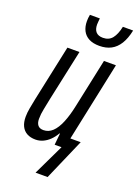

<svg xmlns="http://www.w3.org/2000/svg" viewBox="-173 -821 770 1075"><g transform="rotate(20 212.5 -283.5)"><path d="M184.1 183.6 272 0H231L237.8 -68.8H234.9Q220.7 -43.9 202.4 -26.4Q184.1 -8.8 163.1 0.5Q142.1 9.8 119.6 9.8Q89.4 9.8 68.1 -2Q46.9 -13.7 35.9 -36.4Q24.9 -59.1 24.9 -91.8Q24.9 -115.7 30.3 -145Q35.6 -174.3 41.5 -202.6L112.3 -535.2H184.1L119.1 -232.4Q112.8 -199.7 106 -167.2Q99.1 -134.8 99.1 -106Q99.1 -82 109.9 -68.6Q120.6 -55.2 143.1 -55.2Q173.8 -55.2 197.3 -77.4Q220.7 -99.6 238.5 -142.6Q256.3 -185.5 269 -247.1L330.1 -535.2H401.4L301.8 -63H363.3L255.9 183.6ZM275.9 -605.5Q238.8 -605.5 213.9 -618.4Q189 -631.3 176.5 -655.5Q164.1 -679.7 164.1 -712.4Q164.1 -720.7 165 -731.2Q166 -741.7 168 -751H227.1Q226.6 -743.2 225.3 -733.6Q224.1 -724.1 224.1 -714.4Q224.1 -685.5 237.8 -670.2Q251.5 -654.8 279.8 -654.8Q314.9 -654.8 334.7 -679.4Q354.5 -704.1 364.3 -751H425.3Q415 -701.2 395 -668.9Q375 -636.7 345.5 -621.1Q315.9 -605.5 275.9 -605.5Z"/></g></svg>

Font: Open Sans Condensed
Style: Italic
Weight: 400
Width: 3
Italic angle: -12°
Designer: Monotype Design Team
Foundry: Monotype Imaging Inc.
Version: Version 3.000